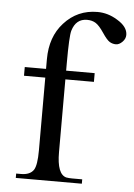

<svg xmlns="http://www.w3.org/2000/svg" viewBox="-51 -732 537 772"><g transform="rotate(5 217.5 -346.5)"><path d="M206.1 -412.1V-118.2Q206.1 -29.3 244.1 -19.5Q254.9 -17.6 267.6 -17.6H308.6V0H42V-17.6H61.5Q97.7 -17.6 112.3 -39.1Q125 -58.6 125 -118.2V-412.1H39.1V-447.3H125V-486.3Q125 -577.1 176.8 -633.8Q230.5 -693.4 311.5 -693.4Q353.5 -693.4 391.6 -669.9Q434.6 -644.5 434.6 -611.3Q434.6 -595.7 421.9 -583Q409.2 -570.3 396 -570.3Q382.8 -570.3 371.1 -577.1Q359.4 -584 340.8 -611.8Q322.3 -639.6 307.6 -648.9Q293 -658.2 272.5 -658.2Q227.5 -658.2 212.9 -609.4Q206.1 -586.9 206.1 -478.5V-447.3H321.3V-412.1Z"/></g></svg>

Font: Menaion Unicode
Style: Regular
Weight: 400
Designer: Aleksandr Andreev
Foundry: Ponomar Technologies, Inc.
Version: 2.0